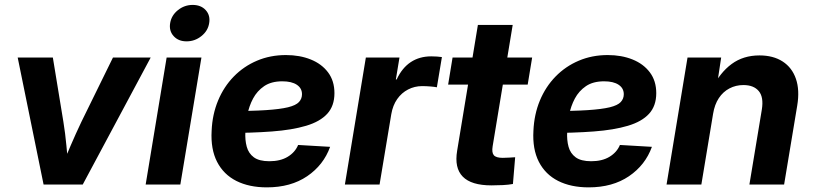

<svg xmlns="http://www.w3.org/2000/svg" viewBox="-20 -769 3387 800"><path d="M161.6 0 53.7 -529.3H200.2L244.1 -261.7Q252 -212.9 256.6 -163.3Q261.2 -113.8 266.1 -63H232.4Q253.4 -113.8 274.7 -163.1Q295.9 -212.4 319.3 -261.7L450.7 -529.3H607.9L324.7 0Z M586.9 0 674.3 -529.3H819.3L731.4 0ZM757.3 -596.7Q723.1 -596.7 703.4 -618.7Q683.6 -640.6 689 -672.9Q694.3 -705.1 721.4 -726.8Q748.5 -748.5 782.7 -748.5Q817.4 -748.5 837.2 -726.8Q856.9 -705.1 851.6 -672.9Q846.7 -640.6 819.3 -618.7Q792 -596.7 757.3 -596.7Z M1091.8 11.7Q1018.1 11.7 964.8 -15.1Q911.6 -42 884.5 -94.7Q857.4 -147.5 861.8 -224.1Q864.7 -292.5 888.7 -350.1Q912.6 -407.7 954.1 -450.2Q995.6 -492.7 1050.8 -516.1Q1106 -539.6 1171.4 -539.6Q1229 -539.6 1274.7 -521.2Q1320.3 -502.9 1346.9 -467.5Q1373.5 -432.1 1373.5 -380.9Q1373.5 -327.6 1343.5 -294.9Q1313.5 -262.2 1255.4 -244.9Q1197.3 -227.5 1113 -221.2Q1028.8 -214.8 919.9 -214.8L935.1 -306.2Q1028.3 -306.2 1087.6 -310.1Q1147 -314 1179.9 -322Q1212.9 -330.1 1225.6 -343.8Q1238.3 -357.4 1238.3 -376.5Q1238.3 -401.4 1216.8 -415.8Q1195.3 -430.2 1156.2 -430.2Q1110.4 -430.2 1080.8 -410.2Q1051.3 -390.1 1034.4 -358.4Q1017.6 -326.7 1010.5 -290Q1003.4 -253.4 1002.4 -220.2Q1000.5 -185.5 1008.1 -157.7Q1015.6 -129.9 1037.8 -113.5Q1060.1 -97.2 1102.5 -97.2Q1147.9 -97.2 1178.7 -115.7Q1209.5 -134.3 1222.2 -165L1355.5 -157.2Q1328.1 -81.1 1259.8 -34.7Q1191.4 11.7 1091.8 11.7Z M1417 0 1504.4 -529.3H1644.5L1629.4 -438H1632.8Q1655.3 -486.3 1691.7 -510.3Q1728 -534.2 1776.9 -534.2Q1789.1 -534.2 1800.5 -533.4Q1812 -532.7 1821.3 -531.2L1800.3 -405.3Q1791.5 -407.2 1773.7 -408.7Q1755.9 -410.2 1738.8 -410.2Q1707.5 -410.2 1680.4 -396.2Q1653.3 -382.3 1635 -356.2Q1616.7 -330.1 1610.4 -293.5L1561.5 0Z M2197.3 -529.3 2178.7 -416.5H1847.2L1865.7 -529.3ZM1971.2 -665H2116.2L2032.7 -159.7Q2028.3 -133.3 2037.6 -122.3Q2046.9 -111.3 2074.7 -111.3Q2085.4 -111.3 2101.6 -112.3Q2117.7 -113.3 2126.5 -113.8L2117.2 -2.4Q2099.1 1 2075.2 2.2Q2051.3 3.4 2027.8 3.4Q1943.8 3.4 1908.2 -33Q1872.6 -69.3 1884.8 -141.1Z M2432.6 11.7Q2358.9 11.7 2305.7 -15.1Q2252.4 -42 2225.3 -94.7Q2198.2 -147.5 2202.6 -224.1Q2205.6 -292.5 2229.5 -350.1Q2253.4 -407.7 2294.9 -450.2Q2336.4 -492.7 2391.6 -516.1Q2446.8 -539.6 2512.2 -539.6Q2569.8 -539.6 2615.5 -521.2Q2661.1 -502.9 2687.7 -467.5Q2714.4 -432.1 2714.4 -380.9Q2714.4 -327.6 2684.3 -294.9Q2654.3 -262.2 2596.2 -244.9Q2538.1 -227.5 2453.9 -221.2Q2369.6 -214.8 2260.7 -214.8L2275.9 -306.2Q2369.1 -306.2 2428.5 -310.1Q2487.8 -314 2520.8 -322Q2553.7 -330.1 2566.4 -343.8Q2579.1 -357.4 2579.1 -376.5Q2579.1 -401.4 2557.6 -415.8Q2536.1 -430.2 2497.1 -430.2Q2451.2 -430.2 2421.6 -410.2Q2392.1 -390.1 2375.2 -358.4Q2358.4 -326.7 2351.3 -290Q2344.2 -253.4 2343.3 -220.2Q2341.3 -185.5 2348.9 -157.7Q2356.4 -129.9 2378.7 -113.5Q2400.9 -97.2 2443.4 -97.2Q2488.8 -97.2 2519.5 -115.7Q2550.3 -134.3 2563 -165L2696.3 -157.2Q2668.9 -81.1 2600.6 -34.7Q2532.2 11.7 2432.6 11.7Z M2951.2 -294.9 2902.3 0H2757.3L2844.7 -529.3H2984.9L2964.4 -394L2945.8 -398.4Q2980 -466.8 3028.6 -502.4Q3077.1 -538.1 3144.5 -538.1Q3202.1 -538.1 3241.2 -512.7Q3280.3 -487.3 3296.4 -440.4Q3312.5 -393.6 3301.8 -329.1L3247.1 0H3102.5L3154.3 -312.5Q3162.6 -364.3 3141.6 -389.4Q3120.6 -414.6 3077.6 -414.6Q3045.9 -414.6 3019.3 -400.6Q2992.7 -386.7 2975.1 -360.1Q2957.5 -333.5 2951.2 -294.9Z"/></svg>

Font: Inter 24pt
Style: Bold Italic
Weight: 700
Italic angle: -9.3988°
Version: Version 4.001;git-66647c0bb